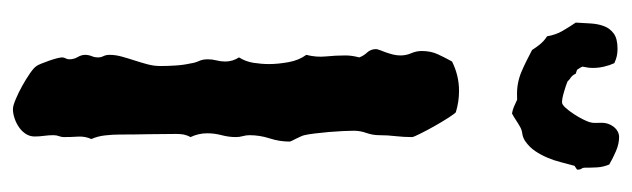

<svg xmlns="http://www.w3.org/2000/svg" viewBox="-357 -619 968 294"><g transform="rotate(90 127.0 -472.0)"><path d="M196.8 -431.2Q196.8 -416 191.9 -400.9Q187 -385.7 187 -370.1Q187 -364.7 188.5 -359.6Q189.9 -354.5 189.9 -349.1Q189.9 -338.4 187 -327.4Q184.1 -316.4 184.1 -305.2Q184.1 -292 189.9 -279.8Q187 -274.4 186 -269.3Q185.1 -264.2 185.1 -257.8Q185.1 -236.8 185.5 -215.3Q186 -193.8 186 -171.9Q186 -160.6 187.3 -149.2Q188.5 -137.7 192.9 -127.9Q188.5 -118.2 189.2 -107.4Q189.9 -96.7 189.9 -85.9Q189.9 -82 188.5 -78.4Q187 -74.7 187 -69.8Q187 -62.5 188 -55.4Q189 -48.3 189 -41Q189 -33.7 185.1 -27.6Q181.2 -21.5 174.8 -17.1Q168.5 -12.7 161.1 -10.3Q153.8 -7.8 147 -7.8Q142.1 -7.8 132.1 -12Q122.1 -16.1 111.6 -22Q101.1 -27.8 92.3 -33.9Q83.5 -40 81.1 -43.9Q79.6 -45.9 77.4 -51.3Q75.2 -56.6 73 -63Q70.8 -69.3 69.3 -75Q67.9 -80.6 67.9 -83Q67.9 -85.9 69.3 -88.4Q70.8 -90.8 70.8 -94.2Q70.8 -101.1 67.4 -106.9Q64 -112.8 64 -118.2Q64 -123.5 65.9 -128.2Q67.9 -132.8 67.9 -138.2Q67.9 -142.6 65.9 -146.5Q64 -150.4 64 -155.8Q64 -165 66.7 -174.6Q69.3 -184.1 72.5 -193.8Q75.7 -203.6 78.4 -213.6Q81.1 -223.6 81.1 -233.9Q81.1 -245.1 80.3 -256.8Q79.6 -268.6 77.1 -279.8Q76.2 -286.6 73.5 -292.5Q70.8 -298.3 70.8 -306.2Q70.8 -313 72.5 -319.6Q74.2 -326.2 74.2 -333Q74.2 -344.2 67.9 -354Q74.2 -363.8 76.2 -376.2Q78.1 -388.7 78.1 -399.9Q78.1 -413.6 75.2 -429.7Q72.3 -445.8 64 -457Q67.9 -472.2 66.4 -487.1Q64.9 -502 64.9 -517.1Q64.9 -526.9 67.9 -538.1Q65.4 -544.9 60.3 -550.3Q55.2 -555.7 55.2 -564Q55.2 -565.4 56.6 -569.3Q58.1 -573.2 60.1 -578.6Q62 -584 63.5 -589.8Q64.9 -595.7 64.9 -601.1Q64.9 -609.9 61.5 -617.7Q58.1 -625.5 58.1 -633.8Q58.1 -647.5 63 -658.2Q67.9 -668.9 74.2 -680.2Q95.7 -690.9 119.1 -690.9Q127.4 -690.9 135.5 -689.7Q143.6 -688.5 151.9 -686Q153.8 -684.6 160.2 -674.8Q166.5 -665 173.1 -653.3Q179.7 -641.6 184.8 -631.3Q189.9 -621.1 189.9 -619.1Q189.9 -606.4 188.5 -594Q187 -581.5 187 -568.8Q187 -558.6 183.6 -549.1Q180.2 -539.6 180.2 -529.8Q180.2 -522.9 180.7 -512.9Q181.2 -502.9 182.1 -491.9Q183.1 -481 184.3 -470.7Q185.5 -460.4 187 -454.1Q187.5 -451.7 189 -448.5Q190.4 -445.3 192.1 -441.9Q193.8 -438.5 195.3 -435.5Q196.8 -432.6 196.8 -431.2ZM239.7 -874V-871.6L233.9 -867.7Q231 -857.4 228.3 -846.7Q225.6 -835.9 221.4 -826.2Q217.3 -816.4 211.4 -807.6Q205.6 -798.8 195.8 -792Q190.4 -788.6 184.8 -787.8Q179.2 -787.1 174.8 -784.7Q169.4 -781.7 164.3 -778.3Q159.2 -774.9 153.8 -772Q148.4 -772.9 143.6 -774.9Q138.7 -776.9 132.8 -779.8H128.9Q117.7 -779.3 108.4 -781Q99.1 -782.7 90.8 -786.1Q82.5 -789.6 74.2 -793.7Q65.9 -797.9 56.6 -802.7Q52.2 -809.6 47.4 -815.4Q42.5 -821.3 35.6 -825.7Q33.2 -839.4 27.3 -849.4Q21.5 -859.4 14.6 -869.6Q15.1 -880.9 15.9 -892.3Q16.6 -903.8 20 -912.8Q23.4 -921.9 31.2 -927.7Q39.1 -933.6 54.7 -933.6Q61 -933.6 66.2 -932.4Q71.3 -931.2 76.7 -928.7Q80.1 -921.4 82 -913.1Q84 -904.8 84 -896Q84 -892.1 83.5 -888.2Q83 -884.3 82 -879.9Q83 -877.4 84.2 -875.7Q85.4 -874 86.9 -871.6L92.8 -869.6Q94.7 -865.7 96.2 -864.3Q97.7 -862.8 98.6 -862.1Q99.6 -861.3 101.1 -860.4Q102.5 -859.4 105 -856.9Q110.8 -854.5 120.8 -851.6Q130.9 -848.6 136.7 -848.6Q140.1 -848.6 145 -854Q149.9 -859.4 154.5 -866.5Q159.2 -873.5 162.6 -880.4Q166 -887.2 167 -890.6Q168.5 -895.5 168.2 -900.4Q168 -905.3 168 -909.7Q168 -914.1 169.4 -918.7Q170.9 -923.3 173.8 -927.2Q176.8 -931.2 180.9 -933.6Q185.1 -936 189.9 -936Q200.2 -936 211.4 -931.2Q222.7 -926.3 231.9 -920.9Q235.8 -911.6 236.3 -902.1Q236.8 -892.6 236.8 -882.8Q236.8 -880.4 238.3 -878.4Q239.7 -876.5 239.7 -874Z"/></g></svg>

Font: Margarine
Style: Regular
Weight: 400
Designer: Astigmatic (AOETI)
Foundry: Astigmatic (AOETI)
Version: Version 1.000